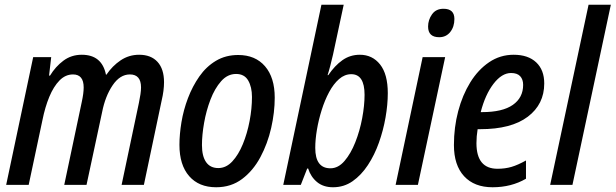

<svg xmlns="http://www.w3.org/2000/svg" viewBox="-20 -780 2597 810"><path d="M6 0 120 -539H196L187 -461H191Q214 -499 247.5 -524Q281 -549 325 -549Q410 -549 427 -465H429Q454 -502 489 -525.5Q524 -549 567 -549Q617 -549 644.5 -519Q672 -489 672 -433Q672 -416 669.5 -396.5Q667 -377 662 -356L587 0H493L566 -346Q570 -365 572.5 -382Q575 -399 575 -411Q575 -466 528 -466Q486 -466 455 -420Q424 -374 411 -308L345 0H251L325 -350Q333 -387 333 -411Q333 -466 288 -466Q256 -466 231 -440.5Q206 -415 188 -371.5Q170 -328 159 -273L101 0Z M892 10Q819 10 778 -37Q737 -84 737 -169Q737 -213 745.5 -264.5Q754 -316 773 -366Q792 -416 821 -457.5Q850 -499 891 -523.5Q932 -548 985 -548Q1057 -548 1098 -500.5Q1139 -453 1139 -368Q1139 -306 1124 -240Q1109 -174 1078.5 -117Q1048 -60 1001.5 -25Q955 10 892 10ZM901 -71Q934 -71 960 -99Q986 -127 1004.5 -172Q1023 -217 1033 -269.5Q1043 -322 1043 -371Q1043 -413 1027 -440.5Q1011 -468 976 -468Q940 -468 913 -437.5Q886 -407 868 -360Q850 -313 841 -261.5Q832 -210 832 -168Q832 -121 849.5 -96Q867 -71 901 -71Z M1385 10Q1344 10 1317.5 -12Q1291 -34 1280 -69H1276L1249 0H1175L1336 -760H1430L1385 -550Q1380 -528 1373.5 -503Q1367 -478 1362 -463H1365Q1392 -503 1424.5 -526Q1457 -549 1498 -549Q1551 -549 1583.5 -508Q1616 -467 1616 -387Q1616 -339 1606.5 -284.5Q1597 -230 1578.5 -178Q1560 -126 1532 -83.5Q1504 -41 1467.5 -15.5Q1431 10 1385 10ZM1374 -70Q1407 -70 1433.5 -101Q1460 -132 1479 -180Q1498 -228 1508 -281.5Q1518 -335 1518 -380Q1518 -467 1462 -467Q1434 -467 1410.5 -446.5Q1387 -426 1368.5 -391.5Q1350 -357 1337 -315.5Q1324 -274 1317 -232.5Q1310 -191 1310 -156Q1310 -70 1374 -70Z M1833 -623Q1786 -623 1786 -668Q1786 -696 1802.5 -719.5Q1819 -743 1851 -743Q1897 -743 1897 -700Q1897 -667 1879.5 -645Q1862 -623 1833 -623ZM1649 0 1763 -539H1858L1743 0Z M2058 10Q1981 10 1938 -36.5Q1895 -83 1895 -168Q1895 -243 1913 -311Q1931 -379 1964 -432.5Q1997 -486 2043.5 -517.5Q2090 -549 2147 -549Q2208 -549 2242 -517Q2276 -485 2276 -428Q2276 -340 2206.5 -287.5Q2137 -235 2006 -235H1995Q1990 -205 1990 -176Q1990 -68 2079 -68Q2111 -68 2138 -76Q2165 -84 2199 -103V-26Q2137 10 2058 10ZM2014 -307Q2100 -307 2143.5 -337.5Q2187 -368 2187 -422Q2187 -445 2174.5 -458.5Q2162 -472 2136 -472Q2097 -472 2062 -426.5Q2027 -381 2008 -307Z M2301 0 2463 -760H2557L2395 0Z"/></svg>

Font: Noto Sans Condensed Medium
Style: Italic
Weight: 500
Width: 3
Italic angle: -12°
Designer: Monotype Design Team
Foundry: Monotype Imaging Inc.
Version: Version 2.013; ttfautohint (v1.8.4.7-5d5b)